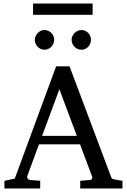

<svg xmlns="http://www.w3.org/2000/svg" viewBox="-20 -1060 714 1080"><path d="M314 -558.1 216.8 -295.9H412.1ZM431.2 0V-43L488.8 -47.9Q493.7 -47.9 497.1 -54.4Q500.5 -61 499 -64.9L430.2 -248H199.2L132.8 -67.9Q131.8 -64.9 132.8 -61.5Q133.8 -58.1 136.2 -54.9Q138.7 -51.8 141.6 -49.8Q144.5 -47.9 147 -47.9L206.1 -43V0H4.9V-43L63 -55.2L295.9 -687H371.1L603 -69.8Q606.4 -59.6 609.6 -56.2Q612.8 -52.7 624 -50.8L668.9 -43V0ZM284.7 -836.4Q284.7 -825.2 280.3 -814.9Q275.9 -804.7 268.6 -796.9Q261.2 -789.1 251.2 -784.7Q241.2 -780.3 230 -780.3Q218.8 -780.3 209 -784.7Q199.2 -789.1 191.9 -796.9Q184.6 -804.7 180.2 -814.5Q175.8 -824.2 175.8 -835.4Q175.8 -846.2 180.2 -856.2Q184.6 -866.2 191.9 -874Q199.2 -881.8 209 -886.5Q218.8 -891.1 230 -891.1Q241.2 -891.1 251.2 -886.7Q261.2 -882.3 268.6 -875Q275.9 -867.7 280.3 -857.7Q284.7 -847.7 284.7 -836.4ZM491.7 -836.4Q491.7 -825.2 487.5 -814.9Q483.4 -804.7 476.1 -796.9Q468.8 -789.1 459 -784.7Q449.2 -780.3 438 -780.3Q426.8 -780.3 416.7 -784.7Q406.7 -789.1 399.2 -796.9Q391.6 -804.7 387.2 -814.9Q382.8 -825.2 382.8 -836.4Q382.8 -846.7 387.2 -856.7Q391.6 -866.7 399.4 -874.3Q407.2 -881.8 417 -886.5Q426.8 -891.1 438 -891.1Q449.2 -891.1 459 -886.7Q468.8 -882.3 476.1 -874.8Q483.4 -867.2 487.5 -857.2Q491.7 -847.2 491.7 -836.4ZM166 -976.6V-1040H501V-976.6Z"/></svg>

Font: Charis SIL Afr
Style: Regular
Weight: 400
Foundry: SIL International
Version: Version 5.000